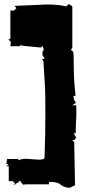

<svg xmlns="http://www.w3.org/2000/svg" viewBox="-20 -883 447 932"><path d="M50.8 -854.5 209 -861.3Q262.7 -861.3 301.8 -852.1L314 -863.3L331.1 -852.1V-651.4L324.2 -641.1Q333.5 -634.3 335.7 -630.4Q337.9 -626.5 337.9 -563.2Q337.9 -500 346.7 -417.5H336.9V-414.6Q336.9 -397.9 349.1 -383.8L330.1 -372.1H349.6L350.6 -347.7Q351.1 -329.1 349.1 -292Q347.2 -254.9 347.7 -236.8H337.9L349.6 -214.8L340.3 -203.1H331.1L340.3 -192.4L344.2 16.1L318.8 28.3Q293 28.3 279.3 16.1H272L274.4 11.7Q253.4 0 228 0Q228 0 217.3 1L218.3 11.7H98.6V13.7H92.8L83 3.4H81.1V-3.9H70.3Q71.3 -2 71.3 1Q71.3 3.9 67.9 3.9Q64.5 3.9 63.5 3.4Q58.1 10.7 43.9 17.1L52.7 7.8L42 -3.9H22.5V-76.2H11.7L21.5 -86.9H10.7L14.6 -111.3H68.4L70.3 -104.5Q83 -112.3 106.4 -112.3L168.9 -107.9Q180.7 -107.9 192.4 -111.3L196.3 -118.7Q200.2 -228 200.2 -329.1Q200.2 -430.2 198.5 -460.9Q196.8 -491.7 194.3 -528.3Q191.9 -564.9 190.9 -585.4L183.1 -596.2H191.4L196.3 -600.1L183.6 -618.7H188L185.1 -628.9L192.4 -641.1L187 -660.2L177.7 -652.3Q170.9 -653.3 146.5 -655.3Q85.4 -660.2 79.1 -664.1L77.1 -658.7H30.3L33.2 -682.1H29.3L20.5 -692.9H30.3V-832H48.8L59.6 -843.3Z"/></svg>

Font: Butcherman
Style: Regular
Weight: 400
Version: Version 001.004